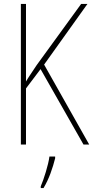

<svg xmlns="http://www.w3.org/2000/svg" viewBox="-20 -734 473 975"><path d="M433 0 204 -406 424 -714H392L166 -403C141 -365 122 -338 112 -320V-714H86V0H112V-285L186 -383L404 0ZM260 70V61H231C226 102 202 178 187 212V221H201C229 175 248 118 260 70Z"/></svg>

Font: Noto Sans Malayalam Condensed Thin
Style: Regular
Weight: 100
Width: 3
Designer: Jelle Bosma - Monotype Design Team
Foundry: Monotype Imaging Inc.
Version: Version 2.104